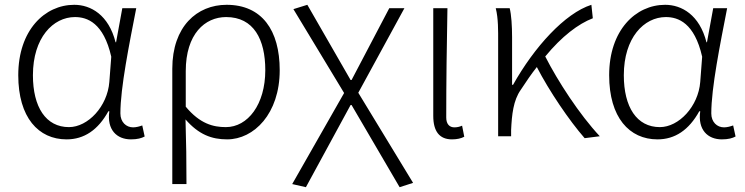

<svg xmlns="http://www.w3.org/2000/svg" viewBox="-20 -567 3101 799"><path d="M257 13C330 13 388 -26 431 -104H435C424 -27 466 13 525 13C552 13 569 8 582 1L572 -45C561 -41 547 -37 534 -37C505 -37 481 -59 481 -95C481 -202 518 -384 547 -533H489L463 -391H461C432 -505 358 -547 289 -547C166 -547 56 -441 56 -254C56 -78 140 13 257 13ZM267 -38C171 -38 117 -121 117 -254C117 -410 201 -496 292 -496C343 -496 411 -472 443 -331L435 -226C427 -124 346 -38 267 -38Z M697 199H756C756 98 755 31 752 -70C807 -7 861 13 925 13C1037 13 1144 -94 1144 -275C1144 -441 1070 -547 923 -547C800 -547 697 -457 697 -281ZM920 -38C867 -38 812 -52 753 -123V-271C753 -426 833 -496 921 -496C1036 -496 1084 -403 1084 -275C1084 -132 1011 -38 920 -38Z M1253 212 1439 -130H1443L1643 212L1699 194L1471 -181L1663 -533H1600L1443 -234H1439L1259 -547L1201 -529L1412 -180L1196 199Z M1861 13C1882 13 1899 9 1912 2L1903 -44C1892 -39 1881 -37 1871 -37C1851 -37 1837 -50 1837 -78C1837 -227 1839 -377 1842 -533H1783V-85C1783 -20 1809 13 1861 13Z M2476 0C2391 -91 2302 -228 2249 -332C2318 -416 2387 -468 2447 -491L2441 -547C2331 -512 2203 -371 2115 -214H2111V-412C2111 -459 2108 -506 2101 -533H2043C2054 -490 2053 -438 2053 -395V0H2107V-26C2110 -90 2116 -149 2147 -193C2170 -228 2191 -259 2214 -288C2265 -189 2349 -65 2413 8Z M2716 13C2789 13 2847 -26 2890 -104H2894C2883 -27 2925 13 2984 13C3011 13 3028 8 3041 1L3031 -45C3020 -41 3006 -37 2993 -37C2964 -37 2940 -59 2940 -95C2940 -202 2977 -384 3006 -533H2948L2922 -391H2920C2891 -505 2817 -547 2748 -547C2625 -547 2515 -441 2515 -254C2515 -78 2599 13 2716 13ZM2726 -38C2630 -38 2576 -121 2576 -254C2576 -410 2660 -496 2751 -496C2802 -496 2870 -472 2902 -331L2894 -226C2886 -124 2805 -38 2726 -38Z"/></svg>

Font: Spoqa Han Sans Neo Light
Style: Regular
Weight: 300
Designer: [Spoqa Han Sans Neo] Dong-huui Kim  Younghwa Kang  Yujin Lee  [Noto Sans] Ryoko NISHIZUKA  (kana & ideographs); Paul D. 
Foundry: Spoqa (http://www.spoqa-han-sans.com)
Version: Version 1.000